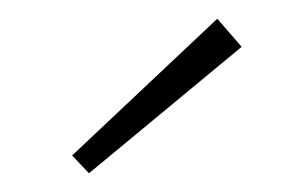

<svg xmlns="http://www.w3.org/2000/svg" viewBox="-20 -734 327 205"><path d="M212 -714 238 -684 75 -549 57 -568Z"/></svg>

Font: Exo 2 ExtraLight
Style: Regular
Weight: 250
Designer: Natanael Gama
Foundry: Natanael Gama
Version: Version 2.010